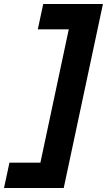

<svg xmlns="http://www.w3.org/2000/svg" viewBox="-72 -720 532 955"><path d="M440 -700 245 215H-52L-25 89H129L270 -574H116L143 -700Z"/></svg>

Font: Red Hat Text
Style: Bold Italic
Weight: 700
Italic angle: -12°
Designer: Pentagram, MCKL
Foundry: Pentagram, MCKL
Version: Version 1.023; ttfautohint (v1.8.3)